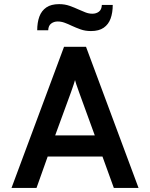

<svg xmlns="http://www.w3.org/2000/svg" viewBox="-20 -932 744 952"><path d="M37 0 297.5 -700H406.5L667 0H544.5L488 -156H216.5L161 0ZM253.5 -260.5H450L373 -472Q370 -480.5 366 -492Q362 -503.5 358 -514.8Q354 -526 352 -535Q349.5 -526 345.8 -514.8Q342 -503.5 338 -492Q334 -480.5 331 -472ZM431 -778Q402.5 -778 379 -786.5Q355.5 -795 335 -804.5Q317.5 -813 300.5 -819.2Q283.5 -825.5 266 -825.5Q247.5 -825.5 233.8 -815.2Q220 -805 219 -782H164.5Q164.5 -820.5 175.2 -849.8Q186 -879 209.8 -895.2Q233.5 -911.5 273 -911.5Q301.5 -911.5 325.2 -903Q349 -894.5 369.5 -885Q387 -877 404 -870.5Q421 -864 438 -864Q457 -864 470.5 -874.2Q484 -884.5 485 -907.5H539Q539 -869.5 528.5 -840.2Q518 -811 494.2 -794.5Q470.5 -778 431 -778Z"/></svg>

Font: Overpass SemiBold
Style: Regular
Weight: 600
Designer: Delve Withrington, Dave Bailey, Thomas Jockin
Foundry: Delve Fonts LLC
Version: Version 4.000